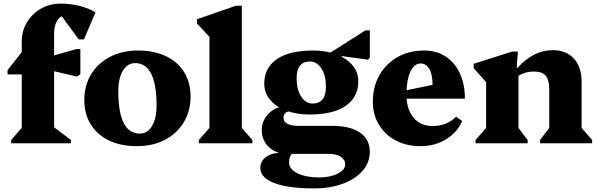

<svg xmlns="http://www.w3.org/2000/svg" viewBox="-20 -797 3324 1068"><path d="M42 0V-18L117 -104L101 -76V-460L144 -383H22V-407L101 -507V-566Q101 -625 130 -673Q159 -721 208 -749Q257 -777 318 -777Q371 -777 423 -764Q475 -751 511 -728L447 -578H418L301 -737H435V-680Q418 -697 398 -704.5Q378 -712 349 -712Q318 -712 299.5 -684.5Q281 -657 281 -610V-69L265 -101L375 -18V0ZM409 -371 207 -418V-468L405 -524H427V-385Z M742 16Q652 16 586.5 -15.5Q521 -47 485 -104.5Q449 -162 449 -241Q449 -322 487 -384Q525 -446 592.5 -481Q660 -516 747 -516Q837 -516 903 -484.5Q969 -453 1004.5 -395.5Q1040 -338 1040 -259Q1040 -179 1002 -116.5Q964 -54 897 -19Q830 16 742 16ZM758 -54Q787 -54 807.5 -73Q828 -92 839.5 -127Q851 -162 851 -210Q851 -289 837.5 -341.5Q824 -394 797.5 -420Q771 -446 731 -446Q703 -446 682 -427Q661 -408 649.5 -373Q638 -338 638 -290Q638 -211 651.5 -158.5Q665 -106 691.5 -80Q718 -54 758 -54Z M1086 0V-18L1161 -104L1145 -76V-629L1188 -546L1076 -666V-690L1292 -765H1325V-76L1309 -104L1384 -18V0Z M1725 251Q1629 251 1563 237.5Q1497 224 1462.5 198.5Q1428 173 1428 136Q1428 102 1456 79Q1484 56 1527 54V15H1604V59Q1588 72 1588 108Q1588 144 1635 167Q1682 190 1755 190Q1816 190 1858 169Q1900 148 1900 118Q1900 91 1875.5 75Q1851 59 1808 59H1579Q1516 59 1476 21.5Q1436 -16 1436 -75Q1436 -106 1450.5 -133Q1465 -160 1490 -179Q1515 -198 1546 -203L1596 -178Q1578 -178 1567.5 -168.5Q1557 -159 1557 -142Q1557 -120 1578 -108.5Q1599 -97 1639 -97H1827Q1928 -97 1982.5 -59.5Q2037 -22 2037 48Q2037 107 1997 153Q1957 199 1887 225Q1817 251 1725 251ZM1702 -160Q1628 -160 1571 -182Q1514 -204 1482 -242.5Q1450 -281 1450 -331Q1450 -391 1481.5 -432Q1513 -473 1573.5 -494.5Q1634 -516 1721 -516Q1795 -516 1852 -494Q1909 -472 1941 -433.5Q1973 -395 1973 -345Q1973 -286 1941.5 -244.5Q1910 -203 1849.5 -181.5Q1789 -160 1702 -160ZM1719 -221Q1756 -221 1774.5 -244.5Q1793 -268 1793 -315Q1793 -377 1768 -416Q1743 -455 1704 -455Q1667 -455 1648.5 -431.5Q1630 -408 1630 -361Q1630 -300 1655 -260.5Q1680 -221 1719 -221ZM1764 -470 2013 -628H2037V-475L2027 -465L1881 -485V-470Z M2319 16Q2241 16 2181.5 -15.5Q2122 -47 2088 -103Q2054 -159 2054 -231Q2054 -315 2090.5 -379Q2127 -443 2191.5 -479.5Q2256 -516 2340 -516Q2407 -516 2457.5 -483.5Q2508 -451 2537 -391Q2566 -331 2566 -248H2184V-283L2386 -325Q2386 -385 2367.5 -414.5Q2349 -444 2320 -444Q2296 -444 2278 -423Q2260 -402 2250.5 -362.5Q2241 -323 2241 -269Q2241 -190 2280 -143Q2319 -96 2385 -96Q2466 -96 2517 -148L2551 -124Q2523 -60 2461 -22Q2399 16 2319 16Z M2984 0V-18L3050 -105L3035 -76V-303Q3035 -353 3015 -376Q2995 -399 2951 -399Q2920 -399 2894.5 -390Q2869 -381 2849 -364V-420H2859Q2948 -518 3055 -518Q3129 -518 3172 -471.5Q3215 -425 3215 -345V-76L3199 -104L3274 -18V0ZM2625 0V-18L2700 -104L2684 -76V-403L2727 -291L2615 -418V-442L2828 -510H2861L2854 -420H2864V-76L2849 -105L2915 -18V0Z"/></svg>

Font: Platypi Light ExtraBold
Style: Regular
Weight: 800
Version: Version 1.200